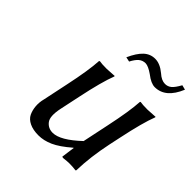

<svg xmlns="http://www.w3.org/2000/svg" viewBox="-173 -748 884 884"><g transform="rotate(45 269.0 -306.0)"><path d="M454.1 -569.8Q471.7 -569.8 485.1 -580.8Q498.5 -591.8 515.1 -622.1L538.1 -616.2Q501 -526.4 431.6 -525.9Q406.7 -525.9 373.5 -551.8Q342.3 -573.7 324.2 -574.2Q305.2 -574.2 291.5 -562.7Q277.8 -551.3 264.6 -525.9L241.7 -530.8Q262.2 -576.2 285.6 -598.1Q309.1 -620.1 340.8 -620.1Q373 -620.1 406.7 -591.8Q431.2 -569.8 454.1 -569.8ZM363.8 -64Q315.4 -22 279.5 -6.1Q243.7 9.8 210 9.8Q174.3 9.8 150.6 -1.7Q127 -13.2 117.7 -32.2Q108.4 -51.3 106.2 -75.7Q104 -100.1 110.8 -126L136.7 -249Q161.6 -365.7 165 -429.2L168 -432.1Q181.6 -429.2 215.3 -429.2L264.6 -432.1L265.1 -429.2Q242.2 -370.1 216.8 -249L195.8 -149.9Q183.1 -90.3 200.4 -67.6Q217.8 -44.9 247.6 -44.9Q296.9 -44.9 375.5 -119.1L402.8 -249Q427.7 -365.7 431.2 -429.2L433.6 -432.1Q447.3 -429.2 481 -429.2L530.8 -432.1L531.2 -429.2Q508.3 -370.1 482.9 -249L470.7 -191.9Q449.2 -90.3 446.8 0L444.3 2.9Q425.3 0 400.4 0Q389.6 0 365.2 2.9Q356.4 2.9 356.9 0L365.7 -64Z"/></g></svg>

Font: Linux Biolinum O
Style: Italic
Weight: 400
Italic angle: -12°
Designer: Philipp H. Poll
Foundry: Philipp H. Poll
Version: Version 1.1.3